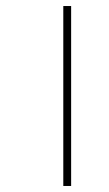

<svg xmlns="http://www.w3.org/2000/svg" viewBox="-20 -617 362 637"><path d="M190 0H216V-597H190Z"/></svg>

Font: Noto Sans Gujarati UI Condensed Thin
Style: Regular
Weight: 100
Width: 3
Designer: Jelle Bosma - Monotype Design Team, Universal Thirst
Foundry: Monotype Imaging Inc.
Version: Version 2.106